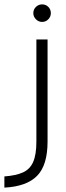

<svg xmlns="http://www.w3.org/2000/svg" viewBox="-50 -680 302 876"><path d="M142 -580Q126 -580 114 -592Q102 -604 102 -620Q102 -637 114 -648.5Q126 -660 142 -660Q159 -660 170.5 -648.5Q182 -637 182 -620Q182 -604 170.5 -592Q159 -580 142 -580ZM-30 176V125Q23 121 55 106.5Q87 92 101.5 58.5Q116 25 116 -34V-500H167V-34Q167 74 119 122.5Q71 171 -30 176Z"/></svg>

Font: Kulim Park ExtraLight
Style: Regular
Weight: 275
Designer: Noponies / Dale Sattler
Foundry: Noponies
Version: Version 1.000; ttfautohint (v1.8.3)